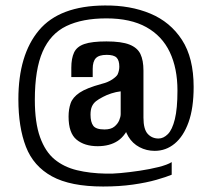

<svg xmlns="http://www.w3.org/2000/svg" viewBox="-20 -613 779 700"><path d="M356 67Q237 67 169.5 30Q102 -7 74.5 -78Q47 -149 47 -251Q47 -413 122 -502.5Q197 -592 362 -593Q455 -594 528 -563.5Q601 -533 643.5 -467.5Q686 -402 686 -296Q686 -219 667.5 -167.5Q649 -116 617 -89.5Q585 -63 544 -63Q514 -63 488.5 -76.5Q463 -90 448 -115Q433 -140 430 -172L456 -165Q439 -119 409.5 -99.5Q380 -80 336 -80Q288 -80 259 -104Q230 -128 230 -188Q230 -215 237.5 -236.5Q245 -258 270 -275Q295 -292 350 -307Q374 -313 389.5 -323.5Q405 -334 409 -342Q412 -349 413.5 -356Q415 -363 415 -370Q415 -393 405 -403Q395 -413 369 -413Q341 -413 329.5 -401Q318 -389 318 -362V-332H240V-366Q240 -400 250 -421.5Q260 -443 287.5 -452.5Q315 -462 368 -462Q423 -462 452 -450.5Q481 -439 492 -416Q503 -393 503 -356V-184Q503 -142 518.5 -125Q534 -108 558 -108Q576 -108 592 -124Q608 -140 617.5 -178.5Q627 -217 627 -283Q627 -364 599 -423Q571 -482 513.5 -514Q456 -546 368 -546Q280 -546 222 -518Q164 -490 135.5 -425Q107 -360 107 -249Q107 -166 126 -113Q145 -60 179 -32Q213 -4 260.5 7.5Q308 19 366 20Q386 21 419 18Q452 15 489 9.5Q526 4 558 -4Q590 -12 606 -22V24Q587 32 550.5 42.5Q514 53 464.5 60Q415 67 356 67ZM361 -141Q384 -141 396.5 -151Q409 -161 414.5 -174Q420 -187 420 -197V-280Q403 -278 386 -272.5Q369 -267 356 -260Q340 -252 330 -244Q320 -236 315 -224.5Q310 -213 310 -195Q310 -168 320 -154.5Q330 -141 361 -141Z"/></svg>

Font: Alumni Sans Thin
Style: Bold
Weight: 700
Version: Version 1.018